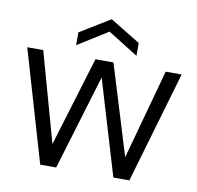

<svg xmlns="http://www.w3.org/2000/svg" viewBox="-77 -760 861 840"><g transform="rotate(10 353.5 -340.5)"><path d="M155 0 10 -496H81L193 -95H191L313 -496H393L516 -95H515L625 -496H696L551 0H480L353 -424H354L226 0ZM219 -542V-599L353 -681L487 -599V-542L353 -626Z"/></g></svg>

Font: DM Sans 36pt Light
Style: Regular
Weight: 300
Designer: Colophon Foundry, Jonny Pinhorn
Foundry: Colophon Foundry
Version: Version 4.004;gftools[0.9.30]